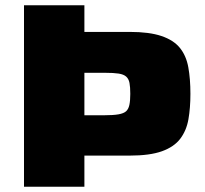

<svg xmlns="http://www.w3.org/2000/svg" viewBox="-20 -708 776 728"><path d="M71 0V-688H300V-587H472Q546 -587 592 -571.5Q638 -556 662 -526.5Q686 -497 694 -453Q702 -409 702 -352Q702 -299 694.5 -256Q687 -213 663.5 -182Q640 -151 594 -134.5Q548 -118 471 -118H300V0ZM300 -271H376Q410 -271 429.5 -274.5Q449 -278 458 -286Q467 -294 470.5 -310Q474 -326 474 -352Q474 -378 471 -393.5Q468 -409 458.5 -417.5Q449 -426 430 -429Q411 -432 377 -432H300Z"/></svg>

Font: Saira Expanded ExtraBold
Style: Regular
Weight: 800
Width: 7
Designer: Hector Gatti with collaboration of the Omnibus-Type team
Foundry: Omnibus-Type
Version: Version 1.101